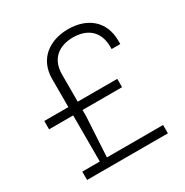

<svg xmlns="http://www.w3.org/2000/svg" viewBox="-162 -830 922 959"><g transform="rotate(-30 298.5 -350.0)"><path d="M29 -362V-314H168V-48H67V0H533V-48H209L222 -277V-314H450V-362H222V-518C222 -612 284 -652 361 -652C438 -652 500 -613 500 -518V-505H550V-524C550 -640 468 -700 361 -700C254 -700 168 -640 168 -524V-362Z"/></g></svg>

Font: Chivo Light
Style: Regular
Weight: 300
Designer: Hector Gatti
Foundry: Omnibus-Type
Version: Version 1.003;PS 001.003;hotconv 1.0.70;makeotf.lib2.5.58329